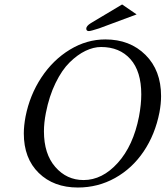

<svg xmlns="http://www.w3.org/2000/svg" viewBox="-20 -836 747 866"><path d="M380.9 -695.8Q369.1 -695.8 369.1 -707Q369.1 -718.8 390.1 -731.9L530.8 -815.9L596.2 -771L426.8 -708Q389.2 -695.8 380.9 -695.8ZM436 -624Q401.9 -624 365.7 -606.7Q329.6 -589.4 294.4 -554.9Q259.3 -520.5 230.5 -461.4Q201.7 -402.3 187 -327.1Q178.2 -282.2 178.2 -243.7Q178.2 -141.6 229.5 -82.8Q280.8 -23.9 356.9 -23.9Q441.4 -23.9 511.2 -101.3Q581.1 -178.7 606.9 -310.1Q617.2 -365.2 617.2 -410.2Q617.2 -514.2 568.4 -569.1Q519.5 -624 436 -624ZM699.2 -329.1Q679.7 -229.5 627.9 -152.8Q576.2 -76.2 499 -33.2Q421.9 9.8 331.1 9.8Q222.2 9.8 154.8 -55.9Q87.4 -121.6 87.4 -234.4Q87.4 -268.1 95.2 -310.1Q114.3 -407.2 166.7 -486.6Q219.2 -565.9 295.2 -612.1Q371.1 -658.2 455.1 -658.2Q565.9 -658.2 636.2 -588.4Q706.5 -518.6 706.5 -402.8Q706.5 -368.2 699.2 -329.1Z"/></svg>

Font: Linux Libertine G
Style: Italic
Weight: 400
Italic angle: -12°
Designer: Philipp H. Poll
Foundry: Philipp H. Poll
Version: Version 5.1.3